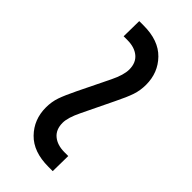

<svg xmlns="http://www.w3.org/2000/svg" viewBox="-0 -650 620 620"><g transform="rotate(-45 310.0 -339.5)"><path d="M450.2 -251Q424.3 -251 401.4 -258.8Q378.4 -266.6 342.8 -284.2L235.8 -335.9Q196.8 -355 172.9 -355Q142.1 -355 126 -335.4Q109.9 -315.9 109.9 -283.2V-266.1L40 -267.1V-287.1Q40 -355.5 77.4 -391.8Q114.7 -428.2 169.9 -428.2Q195.8 -428.2 218.3 -420.4Q240.7 -412.6 276.9 -395L383.8 -342.8Q421.9 -324.2 446.8 -324.2Q477.5 -324.2 493.7 -343.8Q509.8 -363.3 509.8 -396V-413.1L580.1 -412.1V-392.1Q580.1 -323.7 542.7 -287.4Q505.4 -251 450.2 -251Z"/></g></svg>

Font: TASA Explorer
Style: Regular
Weight: 400
Designer: Weizhong Zhang
Foundry: Local Remote
Version: Version 1.000;Glyphs 3.1.2 (3151)